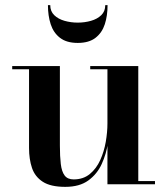

<svg xmlns="http://www.w3.org/2000/svg" viewBox="-20 -717 650 747"><path d="M234 10Q177 10 146.5 -9.8Q116 -29.5 104.5 -63.5Q93 -97.5 93 -141V-447.5H27.5V-460H213V-150.5Q213 -108.5 216.5 -79Q220 -49.5 231.5 -34.2Q243 -19 266.5 -19Q304 -19 329.5 -40Q355 -61 370 -94.2Q385 -127.5 391.5 -165.2Q398 -203 398 -236.5L406.5 -239Q406.5 -203.5 400 -160.8Q393.5 -118 375.8 -79Q358 -40 323.8 -15Q289.5 10 234 10ZM398 0V-447.5H331V-460H518V-12.5H583V0ZM282.5 -550Q239 -550 213.5 -569.8Q188 -589.5 177.2 -622.8Q166.5 -656 166.5 -697H175.5Q175.5 -673 191 -658Q206.5 -643 231 -636Q255.5 -629 282.5 -629Q309.5 -629 334 -636Q358.5 -643 374 -658Q389.5 -673 389.5 -697H398.5Q398.5 -656 387.8 -622.8Q377 -589.5 351.5 -569.8Q326 -550 282.5 -550Z"/></svg>

Font: Bodoni Moda 18pt SemiBold
Style: Regular
Weight: 600
Designer: Owen Earl
Foundry: indestructible type
Version: Version 2.005